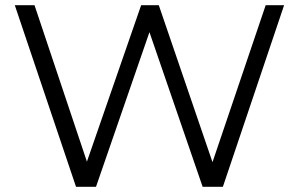

<svg xmlns="http://www.w3.org/2000/svg" viewBox="-20 -720 1151 740"><path d="M350 0 556 -596 761 0H839L1075 -700H1004L799 -95L592 -700H524L315 -97L113 -700H37L273 0Z"/></svg>

Font: Montserrat Z
Style: Regular
Weight: 400
Designer: Julieta Ulanovsky
Foundry: Julieta Ulanovsky
Version: Version 8.000